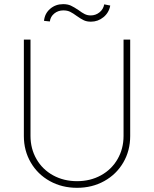

<svg xmlns="http://www.w3.org/2000/svg" viewBox="-20 -899 747 931"><path d="M611.3 -707V-239.3Q611.3 -168.5 577.9 -111.1Q544.4 -53.7 485.6 -21Q426.8 11.7 353.5 11.7Q280.3 11.7 221.4 -21Q162.6 -53.7 129.2 -111.1Q95.7 -168.5 95.7 -239.3V-707H127.9V-240.2Q127.9 -177.7 157 -127.4Q186 -77.1 237.5 -48.8Q289.1 -20.5 353.5 -20.5Q418 -20.5 469.5 -48.8Q521 -77.1 550 -127.4Q579.1 -177.7 579.1 -240.2V-707ZM286.1 -878.9Q308.1 -878.9 323.5 -871.8Q338.9 -864.7 361.3 -849.6Q377.4 -837.4 390.6 -830.8Q403.8 -824.2 419.9 -824.2Q443.8 -824.2 462.4 -839.1Q481 -854 485.4 -877.9L514.6 -872.1Q508.3 -837.4 481.7 -815.7Q455.1 -793.9 420.9 -793.9Q400.9 -793.9 386.7 -800.5Q372.6 -807.1 352.5 -821.3Q334 -835 320.1 -841.8Q306.2 -848.6 287.1 -848.6Q261.7 -848.6 243.2 -833.5Q224.6 -818.4 221.7 -794.9L193.4 -797.9Q196.8 -833.5 223.1 -856.2Q249.5 -878.9 286.1 -878.9Z"/></svg>

Font: Pretendard GOV Thin
Style: Regular
Weight: 100
Designer: Base glyphs from Inter by Rasmus Andersson; Hangeul glyphs from Noto Sans CJK(Source Han Sans) by Jang Soo-young and Kan
Foundry: Kil Hyung-jin
Version: Version 1.309